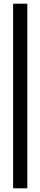

<svg xmlns="http://www.w3.org/2000/svg" viewBox="-20 -820 219 1040"><path d="M51 200V-800H128V200Z"/></svg>

Font: Big Shoulders Display Medium
Style: Regular
Weight: 500
Designer: Patric King
Foundry: XO Type Co
Version: Version 1.000; ttfautohint (v1.8.2)